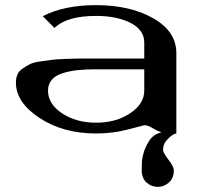

<svg xmlns="http://www.w3.org/2000/svg" viewBox="-20 -520 790 748"><path d="M667 0Q656.2 0 635.7 19.5Q615.2 39.1 615.2 63.5Q615.2 75.2 636.2 102.1Q657.2 128.9 657.2 144.5Q657.2 173.8 638.2 190.9Q619.1 208 594.7 208Q569.3 208 550.8 190.9Q532.2 173.8 532.2 144.5Q532.2 119.1 533.2 106Q534.2 92.8 540.5 72.3Q546.9 51.8 559.6 31.2Q574.2 4.9 609.4 -4.9Q591.8 -9.8 574.2 -21Q556.6 -32.2 542 -32.2Q540 -32.2 480.5 -16.1Q420.9 0 354.5 0Q225.6 0 133.8 -60.5Q42 -121.1 42 -198.2Q42 -215.8 47.9 -229.5Q53.7 -243.2 67.4 -252.4Q81.1 -261.7 94.7 -269Q108.4 -276.4 134.8 -280.3Q161.1 -284.2 179.7 -286.6Q198.2 -289.1 233.9 -290.5Q269.5 -292 291 -292Q312.5 -292 354.5 -292H542V-354.5Q542 -403.3 488.8 -430.7Q435.5 -458 354.5 -458Q240.2 -458 192.4 -411.1L146.5 -457Q230.5 -500 353.5 -500Q487.3 -500 577.1 -448.7Q667 -397.5 667 -313.5V-312.5ZM542 -250H354.5Q312.5 -250 281.2 -246.6Q250 -243.2 222.7 -234.4Q195.3 -225.6 181.2 -208.5Q167 -191.4 167 -167Q167 -115.2 221.7 -78.6Q276.4 -42 354.5 -42Q431.6 -42 486.8 -78.6Q542 -115.2 542 -167Z"/></svg>

Font: okolaks
Style: Bold
Weight: 600
Width: 8
Version: Version 000.6.0